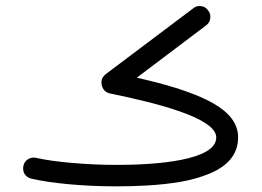

<svg xmlns="http://www.w3.org/2000/svg" viewBox="-20 -603 890 652"><path d="M679.7 -516.6C694.8 -527.8 694.3 -542.5 694.3 -546.9C694.3 -554.2 691.9 -561.5 686.5 -567.9C675.3 -583 661.6 -582.5 657.2 -582.5C649.9 -582.5 642.6 -580.1 636.2 -574.7L340.8 -352.5C322.8 -338.9 324.7 -325.7 324.7 -321.8C324.7 -306.6 334 -289.6 353.5 -285.6C496.1 -256.3 714.4 -205.1 714.4 -136.2C714.4 -58.1 511.2 -43 376.5 -43C271 -43 160.2 -53.7 105.5 -66.4C101.6 -67.4 98.1 -67.9 94.7 -67.9C80.6 -67.9 64 -59.6 59.6 -40.5C59.1 -37.1 58.6 -34.2 58.6 -30.8C58.6 -17.6 65.4 -1.5 86.9 3.9C118.7 11.2 160.6 17.6 212.4 22.5C263.7 27.3 317.9 29.8 374.5 29.8C441.4 29.8 519.5 26.9 592.3 14.6C628.4 8.3 661.1 -1 690.9 -13.2C750 -37.6 788.6 -76.2 788.6 -136.7C788.6 -185.1 756.3 -221.7 706.1 -251C631.3 -293.9 524.4 -320.8 444.8 -339.4Z"/></svg>

Font: Mikhak
Style: Regular
Weight: 400
Designer: Amin Abedi
Version: Version 3.2